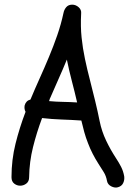

<svg xmlns="http://www.w3.org/2000/svg" viewBox="-20 -788 579 840"><path d="M107.4 -12.7Q107.4 5.9 95.2 15.1Q83 24.4 68.4 24.4Q53.7 24.4 42 15.1Q30.3 5.9 30.3 -12.7Q30.3 -88.9 47.9 -159.2Q65.4 -229.5 91.8 -298.8Q85 -311.5 87.9 -327.1Q93.8 -347.7 113.3 -352.5Q132.8 -399.4 153.8 -445.8Q174.8 -492.2 194.3 -539.1Q213.9 -585.9 230.5 -633.8Q247.1 -681.6 257.8 -731.4Q260.7 -746.1 270 -756.8Q279.3 -767.6 295.9 -767.6Q311.5 -767.6 324.2 -756.3Q336.9 -745.1 335 -728.5Q332 -671.9 336.9 -624.5Q341.8 -577.1 351.6 -530.8Q361.3 -484.4 373.5 -438Q385.7 -391.6 396.5 -345.7Q407.2 -301.8 416 -257.8Q424.8 -213.9 444.3 -172.9Q454.1 -152.3 464.8 -133.3Q475.6 -114.3 488.3 -94.7Q500 -77.1 509.8 -58.1Q519.5 -39.1 523.4 -16.6Q525.4 -1 519 12.7Q512.7 26.4 496.1 31.2Q482.4 35.2 466.8 27.3Q451.2 19.5 448.2 3.9Q444.3 -18.6 433.1 -36.1Q421.9 -53.7 410.2 -72.3Q396.5 -93.8 385.3 -115.7Q374 -137.7 365.2 -161.1Q355.5 -185.5 348.6 -210.4Q341.8 -235.4 335.9 -260.7Q292 -263.7 249.5 -265.1Q207 -266.6 164.1 -271.5Q140.6 -209 124.5 -144.5Q108.4 -80.1 107.4 -12.7ZM199.2 -358.4Q197.3 -355.5 196.8 -352.1Q196.3 -348.6 194.3 -345.7Q225.6 -342.8 255.9 -342.3Q286.1 -341.8 317.4 -339.8Q306.6 -386.7 294.4 -433.1Q282.2 -479.5 272.5 -527.3Q254.9 -484.4 236.3 -442.9Q217.8 -401.4 199.2 -358.4Z"/></svg>

Font: Schoolbell
Style: Regular
Weight: 400
Designer: Font Diner, Inc
Foundry: Font Diner, Inc
Version: Version 1.001